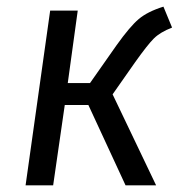

<svg xmlns="http://www.w3.org/2000/svg" viewBox="-20 -558 547 578"><path d="M498 -475Q462 -461 443 -442Q424 -423 387 -371L319 -274L450 0H358L246 -242H175L140 0H57L131 -526H214L184 -308H251L331 -422Q371 -478 397.5 -500.5Q424 -523 472 -538Z"/></svg>

Font: FiraGO Book
Style: Italic
Weight: 350
Italic angle: -8°
Designer: bBox Type GmbH
Foundry: bBox Type GmbH
Version: Version 1.001